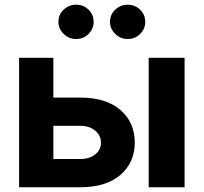

<svg xmlns="http://www.w3.org/2000/svg" viewBox="-20 -789 858 809"><path d="M204.9 -377.8H318.2Q426.5 -377.8 487 -326Q547.6 -274.1 547.9 -188.2Q547.6 -103.7 487 -51.8Q426.5 0 318.2 0H60.4V-545.5H204.9ZM204.9 -258.9V-119H318.2Q356.2 -119 380.7 -138.1Q405.2 -157.3 405.5 -187.1Q405.2 -218.8 380.7 -238.8Q356.2 -258.9 318.2 -258.9ZM606.5 0V-545.5H757.8V0ZM300.8 -624.6Q270.2 -624.6 248.2 -646.1Q226.2 -667.6 226.2 -696.7Q226.2 -727.3 248.2 -748.2Q270.2 -769.2 300.8 -769.2Q331.7 -769.2 353.2 -748.2Q374.6 -727.3 374.6 -696.7Q374.6 -667.6 353.2 -646.1Q331.7 -624.6 300.8 -624.6ZM518.1 -624.6Q487.6 -624.6 465.6 -646.1Q443.5 -667.6 443.5 -696.7Q443.5 -727.3 465.6 -748.2Q487.6 -769.2 518.1 -769.2Q549 -769.2 570.5 -748.2Q592 -727.3 592 -696.7Q592 -667.6 570.5 -646.1Q549 -624.6 518.1 -624.6Z"/></svg>

Font: Inter UI
Style: Bold
Weight: 700
Designer: Rasmus Andersson
Foundry: rsms
Version: 3.2;8d6f07862